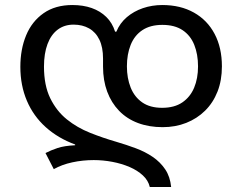

<svg xmlns="http://www.w3.org/2000/svg" viewBox="-20 -744 964 764"><path d="M576 0Q570 -26 548.5 -46Q527 -66 495.5 -79.5Q464 -93 427 -100Q390 -107 353 -107Q309 -107 267.5 -98Q226 -89 194 -71L161 -135Q182 -146 209 -155Q236 -164 279 -166V-169Q211 -194 162 -238Q113 -282 87 -343Q61 -404 61 -478Q61 -548 84 -603.5Q107 -659 153.5 -691.5Q200 -724 268 -724Q311 -724 345 -712Q379 -700 403 -676.5Q427 -653 438 -618H443Q457 -652 484.5 -675.5Q512 -699 548.5 -711.5Q585 -724 626 -724Q698 -724 751.5 -694Q805 -664 834 -609Q863 -554 863 -480Q863 -424 845.5 -379.5Q828 -335 796 -303.5Q764 -272 721 -255Q678 -238 627 -238Q573 -238 529 -254.5Q485 -271 454 -303Q423 -335 406.5 -379.5Q390 -424 390 -479V-511Q390 -556 375.5 -586Q361 -616 334.5 -631Q308 -646 273 -646Q236 -646 209.5 -626Q183 -606 169 -568.5Q155 -531 155 -479Q155 -404 180 -353Q205 -302 246 -269Q287 -236 338.5 -215.5Q390 -195 442 -180Q483 -168 520.5 -154Q558 -140 588 -119.5Q618 -99 637.5 -70Q657 -41 661 0ZM625 -315Q674 -315 705.5 -336.5Q737 -358 752.5 -395Q768 -432 768 -480Q768 -528 753 -565.5Q738 -603 706.5 -624Q675 -645 626 -645Q578 -645 546.5 -624Q515 -603 500 -565.5Q485 -528 485 -480Q485 -433 500 -395.5Q515 -358 546 -336.5Q577 -315 625 -315Z"/></svg>

Font: Noto Sans Ambassadori
Style: Regular
Weight: 400
Designer: Monotype Design Team
Foundry: Monotype Imaging Inc.
Version: Version 2.013